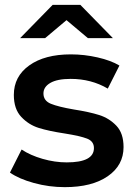

<svg xmlns="http://www.w3.org/2000/svg" viewBox="-20 -764 555 791"><path d="M21 -53 69 -148Q105 -124 155.5 -109.5Q206 -95 255 -95Q367 -95 367 -154Q367 -182 338.5 -193Q310 -204 247 -214Q181 -224 139.5 -237Q98 -250 67.5 -282.5Q37 -315 37 -373Q37 -449 100.5 -494.5Q164 -540 272 -540Q327 -540 382 -527.5Q437 -515 472 -494L424 -399Q356 -439 271 -439Q216 -439 187.5 -422.5Q159 -406 159 -379Q159 -349 189.5 -336.5Q220 -324 284 -313Q348 -303 389 -290Q430 -277 459.5 -246Q489 -215 489 -158Q489 -83 424 -38Q359 7 247 7Q182 7 120 -10Q58 -27 21 -53ZM342 -607 254 -681 166 -607H63L197 -744H311L445 -607Z"/></svg>

Font: APTA Sans SemiBold
Style: Bold
Weight: 600
Version: Version 7.200